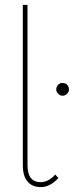

<svg xmlns="http://www.w3.org/2000/svg" viewBox="-20 -762 309 782"><path d="M146 -20C110 -20 92 -43 92 -90V-742H73V-90C73 -60 79 -38 92 -23C104 -8 122 0 146 0C171 0 195 -12 218 -37L205 -51C186 -30 166 -20 146 -20ZM253 -417C248 -422 242 -424 235 -424C228 -424 222 -422 217 -417C212 -412 209 -405 209 -398C209 -391 212 -385 217 -380C222 -375 228 -372 235 -372C242 -372 248 -375 253 -380C258 -385 261 -391 261 -398C261 -405 258 -412 253 -417Z"/></svg>

Font: Argentum Sans Thin
Style: Regular
Weight: 250
Designer: Julieta Ulanovsky
Foundry: Julieta Ulanovsky
Version: Version 5.001;February 15, 2019;FontCreator 11.5.0.2425 64-b